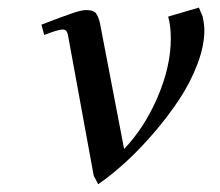

<svg xmlns="http://www.w3.org/2000/svg" viewBox="-20 -470 573 500"><path d="M87.9 -405.8Q147.5 -428.7 170.4 -436.3Q193.4 -443.8 204.1 -443.8Q222.7 -443.8 229.2 -436.3Q235.8 -428.7 240.2 -410.2L303.2 -82Q356.4 -137.7 390.6 -217.5Q424.8 -297.4 424.8 -369.1Q424.8 -402.8 418 -426.8L498 -450.2L507.8 -426.8Q512.2 -405.3 512.2 -391.1Q512.2 -350.6 494.1 -303Q476.1 -255.4 447 -211.4Q418 -167.5 381.3 -124.8Q344.7 -82 307.6 -48.1Q270.5 -14.2 235.8 9.8L224.1 -12.2L158.2 -372.1Q156.2 -385.3 152.8 -389.2Q149.4 -393.1 143.1 -393.1Q130.9 -393.1 95.2 -378.9Z"/></svg>

Font: Dehuti
Style: Bold-Italic
Weight: 700
Version: Version 1.2